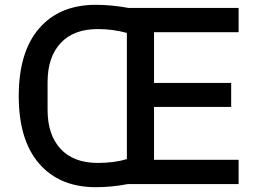

<svg xmlns="http://www.w3.org/2000/svg" viewBox="-20 -766 1077 799"><path d="M512 0Q445 13 379 13Q228 13 143 -85Q58 -183 58 -366Q58 -550 143 -648Q228 -746 379 -746Q443 -746 515 -733H973V-632H621V-421H942V-321H621V-101H973V0ZM508 -104V-629Q450 -645 387 -645Q286 -645 232 -586.5Q178 -528 178 -424V-309Q178 -205 232 -146.5Q286 -88 387 -88Q456 -88 508 -104Z"/></svg>

Font: IBM Plex Sans JP Medium
Style: Regular
Weight: 500
Designer: Mike Abbink; Paul van der Laan; Pieter van Rosmalen; Wujin Sim; Yejin Wi; Jinhee Kim; Boomi Park; Yona Kim; Kichan Ma
Foundry: Sandoll Inc.
Version: Version 1.001